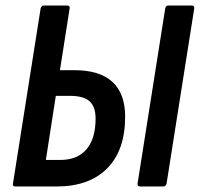

<svg xmlns="http://www.w3.org/2000/svg" viewBox="-20 -675 723 695"><path d="M36 0Q24 0 27 -11L127 -644Q130 -655 139 -655H223Q234 -655 232 -644L197 -421H248Q341 -421 387 -378.5Q433 -336 433 -253Q433 -131 368 -65.5Q303 0 185 0ZM146 -96H198Q260 -96 293 -134.5Q326 -173 326 -246Q326 -289 304 -308.5Q282 -328 234 -328H182ZM488 0Q476 0 478 -11L578 -644Q580 -655 589 -655H674Q685 -655 683 -644L583 -11Q581 0 571 0Z"/></svg>

Font: Sofia Sans Condensed
Style: Bold Italic
Weight: 700
Italic angle: -9°
Version: Version 4.100